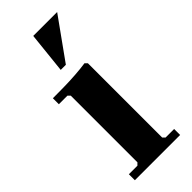

<svg xmlns="http://www.w3.org/2000/svg" viewBox="-235 -758 795 795"><g transform="rotate(-45 162.5 -360.0)"><path d="M245 -35H295V0H30V-35H80L90 -45V-435L80 -445H30V-480Q56 -480 92 -480.5Q128 -481 163.5 -483.5Q199 -486 225 -490L235 -480V-45ZM136 -540 155 -720H295L166 -540Z"/></g></svg>

Font: Brygada 1918
Style: Bold
Weight: 700
Designer: Mateusz Machalski | Borys Kosmynka | Przemek Hoffer
Foundry: NIEPODLEGLA 2018
Version: Version 3.006